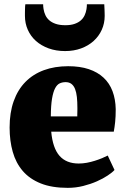

<svg xmlns="http://www.w3.org/2000/svg" viewBox="-20 -886 599 917"><path d="M25.9 -276.9Q25.9 -348.1 45.4 -402.8Q64.9 -457.5 101.3 -494.6Q137.7 -531.7 189.5 -550.8Q241.2 -569.8 305.7 -569.8Q361.8 -569.8 404.1 -555.7Q446.3 -541.5 474.6 -515.1Q502.9 -488.8 517.3 -450.7Q531.7 -412.6 532.7 -364.7Q532.7 -329.1 530 -303.5Q527.3 -277.8 523.4 -257.3H224.6Q231.9 -178.2 264.4 -141.6Q296.9 -105 356 -105Q375 -105 394.8 -108.6Q414.6 -112.3 433.1 -118.2Q451.7 -124 467.5 -130.6Q483.4 -137.2 494.6 -143.1L526.9 -74.2Q516.6 -62.5 494.6 -47.9Q472.7 -33.2 442.9 -20Q413.1 -6.8 377.4 2.2Q341.8 11.2 303.7 11.2Q227.5 11.2 174.6 -10Q121.6 -31.2 88.6 -69.6Q55.7 -107.9 40.8 -160.9Q25.9 -213.9 25.9 -276.9ZM349.1 -330.1Q349.1 -333.5 349.1 -339.1Q349.1 -344.7 349.4 -350.6Q349.6 -356.4 349.6 -362.1Q349.6 -367.7 349.6 -371.1Q349.6 -399.9 347.2 -422.6Q344.7 -445.3 338.4 -461.2Q332 -477.1 321 -485.4Q310.1 -493.7 293.5 -493.7Q277.8 -493.7 265.1 -487.8Q252.4 -481.9 243.2 -464.4Q233.9 -446.8 228.5 -414.8Q223.1 -382.8 222.7 -330.1ZM291 -642.1Q247.6 -642.1 212.2 -655Q176.8 -668 151.6 -690.4Q126.5 -712.9 112.8 -743.7Q99.1 -774.4 99.1 -810.1Q99.1 -816.9 99.1 -825Q99.1 -833 99.4 -840.8Q99.6 -848.6 99.9 -855.2Q100.1 -861.8 101.1 -865.7H186Q186 -860.4 186.5 -854.5Q187 -848.6 188 -842.8Q190.4 -827.6 196.8 -813.7Q203.1 -799.8 215.3 -789.1Q227.5 -778.3 246.3 -772Q265.1 -765.6 292 -765.6Q318.4 -765.6 336.4 -772Q354.5 -778.3 366.2 -788.8Q377.9 -799.3 384.3 -813.2Q390.6 -827.1 393.1 -842.3Q394 -848.6 394.5 -854.5Q395 -860.4 395 -865.7H478Q478 -861.8 478.5 -855.2Q479 -848.6 479.2 -840.8Q479.5 -833 479.7 -825Q480 -816.9 480 -810.5Q480 -774.4 466.1 -743.7Q452.1 -712.9 427 -690.2Q401.9 -667.5 367.2 -654.8Q332.5 -642.1 291 -642.1Z"/></svg>

Font: Merriweather UltraBold
Style: Regular
Weight: 900
Designer: Eben Sorkin ( sorkintype@gmail.com )
Foundry: Eben Sorkin
Version: Version 1.570; ttfautohint (v1.3) -l 8 -r 32 -G 0 -x 0 -H 60